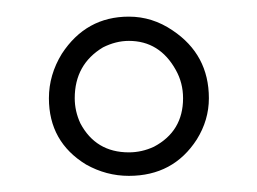

<svg xmlns="http://www.w3.org/2000/svg" viewBox="-20 -648 311 232"><path d="M70.3 -529.3Q70.3 -570.3 104.5 -590.8Q120.1 -598.6 135.7 -598.6Q172.9 -598.6 192.4 -563.5Q201.2 -547.9 201.2 -529.3Q201.2 -489.3 166 -470.7Q151.4 -463.9 135.7 -463.9Q95.7 -463.9 77.1 -499Q70.3 -513.7 70.3 -529.3ZM232.4 -529.3Q232.4 -582 188.5 -611.3Q164.1 -627.9 135.7 -627.9Q84 -627.9 54.7 -583Q39.1 -557.6 39.1 -529.3Q39.1 -476.6 84 -449.2Q108.4 -435.5 135.7 -435.5Q189.5 -435.5 217.8 -479.5Q232.4 -502.9 232.4 -529.3Z"/></svg>

Font: Abhaya Libre ExtraBold
Style: Regular
Weight: 800
Designer: Pushpananda Ekanayake, Sol Matas, Pathum Egodawatta
Foundry: Mooniak
Version: Version 1.050 ; ttfautohint (v1.6)